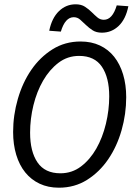

<svg xmlns="http://www.w3.org/2000/svg" viewBox="-20 -861 640 893"><path d="M254 12Q204 12 164.5 -6.5Q125 -25 97.5 -59Q70 -93 55.5 -141Q41 -189 41 -247Q41 -325 63 -401Q85 -477 125.5 -536Q166 -595 224 -631.5Q282 -668 355 -668Q405 -668 444.5 -649.5Q484 -631 511 -597Q538 -563 552.5 -515Q567 -467 567 -409Q567 -331 545.5 -255.5Q524 -180 483.5 -120.5Q443 -61 385 -24.5Q327 12 254 12ZM261 -55Q315 -55 357 -87Q399 -119 428 -170Q457 -221 472.5 -285Q488 -349 488 -413Q488 -500 454 -550.5Q420 -601 348 -601Q294 -601 252 -569Q210 -537 180.5 -486Q151 -435 135.5 -371.5Q120 -308 120 -244Q120 -156 154.5 -105.5Q189 -55 261 -55ZM454 -709Q428 -709 411 -720Q394 -731 380 -744.5Q366 -758 353 -769.5Q340 -781 323 -781Q283 -781 263 -714L209 -718Q221 -777 254 -809Q287 -841 332 -841Q358 -841 375.5 -829.5Q393 -818 406.5 -804.5Q420 -791 433 -780Q446 -769 463 -769Q503 -769 523 -836L577 -832Q565 -772 532 -740.5Q499 -709 454 -709Z"/></svg>

Font: Source Code Pro
Style: Italic
Weight: 400
Italic angle: -11°
Monospace: yes
Designer: Paul D. Hunt, Teo Tuominen
Foundry: Adobe Systems Incorporated
Version: Version 1.050;PS 1.000;hotconv 16.6.51;makeotf.lib2.5.65220